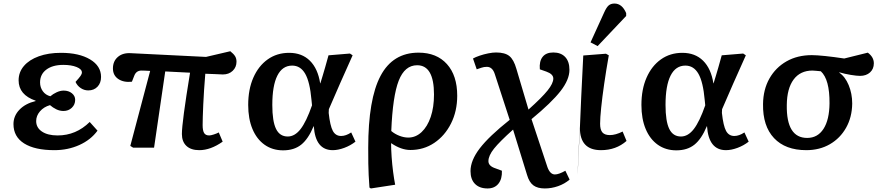

<svg xmlns="http://www.w3.org/2000/svg" viewBox="-20 -833 4995 1083"><path d="M287 14Q176 14 116 -24Q56 -62 56 -133Q56 -179 89.5 -214Q123 -249 181 -263V-265Q85 -298 85 -380Q85 -426 115 -461Q145 -496 199 -515.5Q253 -535 324 -535Q426 -535 488 -498Q550 -461 550 -399Q550 -365 530 -344Q510 -323 478 -323Q455 -323 435.5 -336Q416 -349 406 -371Q427 -394 434.5 -405Q442 -416 442 -424Q442 -443 412 -455Q382 -467 337 -467Q277 -467 241.5 -440.5Q206 -414 206 -368Q206 -340 221.5 -318.5Q237 -297 264 -290Q279 -303 299.5 -312.5Q320 -322 339 -322Q367 -322 385.5 -307Q404 -292 404 -270Q404 -243 385 -225Q366 -207 338 -207Q317 -207 297.5 -216.5Q278 -226 262 -240Q227 -230 205.5 -205Q184 -180 184 -150Q184 -113 216.5 -91Q249 -69 305 -69Q409 -69 486 -145L530 -96Q492 -44 427.5 -15Q363 14 287 14Z M1104 14Q1057 14 1031.5 -10Q1006 -34 1006 -77Q1006 -143 1052 -423Q1017 -425 982 -426.5Q947 -428 912 -430L849 0H731L715 -10L827 -433Q812 -434 798.5 -434.5Q785 -435 778 -435Q748 -435 737 -405L724 -372Q677 -367 647 -387.5Q617 -408 617 -447Q617 -488 645 -512Q673 -536 719 -533L1142 -512L1279 -544Q1298 -529 1306 -516Q1314 -503 1314 -485Q1314 -454 1292.5 -433.5Q1271 -413 1237 -413Q1220 -414 1192.5 -415Q1165 -416 1138 -417Q1130 -322 1126.5 -243Q1123 -164 1123 -127Q1123 -96 1131.5 -82.5Q1140 -69 1160 -69Q1169 -69 1186 -74.5Q1203 -80 1214 -86L1236 -34Q1168 14 1104 14Z M1577 15Q1517 15 1472.5 -16.5Q1428 -48 1404 -105.5Q1380 -163 1380 -241Q1380 -329 1409 -395Q1438 -461 1490 -498Q1542 -535 1611 -535Q1683 -535 1728 -490.5Q1773 -446 1786 -363H1787Q1794 -385 1800 -405.5Q1806 -426 1814 -453Q1822 -480 1833 -521L1954 -531L1969 -521Q1934 -444 1898.5 -363Q1863 -282 1835 -217L1834 -196Q1842 -123 1857.5 -94.5Q1873 -66 1904 -66Q1931 -66 1961 -86L1985 -34Q1957 -12 1922 1Q1887 14 1857 14Q1759 14 1750 -121H1749Q1719 -49 1679 -17Q1639 15 1577 15ZM1603 -63Q1643 -63 1675.5 -105Q1708 -147 1740 -239L1737 -269Q1728 -371 1701.5 -417Q1675 -463 1628 -463Q1573 -463 1544.5 -406.5Q1516 -350 1516 -241Q1516 -149 1537 -106Q1558 -63 1603 -63Z M2072 230 2064 225Q2061 184 2059.5 154Q2058 124 2057.5 89.5Q2057 55 2057 1Q2057 -274 2126.5 -405Q2196 -536 2341 -536Q2443 -536 2501 -471.5Q2559 -407 2559 -293Q2559 -206 2524 -136.5Q2489 -67 2429.5 -27Q2370 13 2295 13Q2243 13 2187 -25H2186Q2186 9 2189 52Q2192 95 2197.5 137Q2203 179 2209 209ZM2283 -57Q2325 -57 2358 -88Q2391 -119 2409.5 -173.5Q2428 -228 2428 -300Q2428 -465 2333 -465Q2263 -465 2229 -378Q2195 -291 2187 -94Q2207 -77 2233 -67Q2259 -57 2283 -57Z M2730 230Q2685 230 2659.5 204.5Q2634 179 2634 132Q2634 72 2686 4Q2738 -64 2855 -157L2771 -415Q2758 -456 2726 -456Q2710 -456 2695.5 -451Q2681 -446 2669 -442L2648 -503Q2662 -511 2685.5 -519Q2709 -527 2734 -532Q2759 -537 2778 -537Q2828 -537 2853 -517Q2878 -497 2893 -444L2961 -215Q3037 -283 3069 -323Q3101 -363 3101 -390Q3101 -415 3062 -429L3025 -442Q3021 -487 3040.5 -512Q3060 -537 3101 -537Q3144 -537 3168 -511.5Q3192 -486 3192 -439Q3192 -384 3142 -319.5Q3092 -255 2978 -161L3068 110Q3083 151 3110 151Q3132 151 3169 130L3193 180Q3165 204 3128 217Q3091 230 3053 230Q3012 230 2988.5 212.5Q2965 195 2953 154L2874 -102Q2798 -34 2766.5 5.5Q2735 45 2735 76Q2735 104 2776 117L2811 130Q2813 176 2791.5 203Q2770 230 2730 230Z M3370 14Q3251 14 3251 -112Q3251 -116 3249.5 -94.5Q3248 -73 3246.5 -37.5Q3245 -2 3243 36Q3241 74 3240 104.5Q3239 135 3238.5 146Q3238 157 3239 138.5Q3240 120 3242.5 60Q3245 0 3251 -112Q3254 -187 3258.5 -287.5Q3263 -388 3270 -520L3398 -530L3414 -521Q3399 -436 3388 -360Q3377 -284 3371 -225.5Q3365 -167 3365 -135Q3365 -101 3378 -86Q3391 -71 3420 -71Q3452 -71 3492 -91L3514 -38Q3455 14 3370 14ZM3251 -112Q3251 -112 3251 -112Q3251 -112 3251 -112ZM3351 -573 3311 -594 3388 -763Q3401 -792 3413.5 -802.5Q3426 -813 3446 -813Q3489 -813 3512 -759V-743Z M3795 15Q3735 15 3690.5 -16.5Q3646 -48 3622 -105.5Q3598 -163 3598 -241Q3598 -329 3627 -395Q3656 -461 3708 -498Q3760 -535 3829 -535Q3901 -535 3946 -490.5Q3991 -446 4004 -363H4005Q4012 -385 4018 -405.5Q4024 -426 4032 -453Q4040 -480 4051 -521L4172 -531L4187 -521Q4152 -444 4116.5 -363Q4081 -282 4053 -217L4052 -196Q4060 -123 4075.5 -94.5Q4091 -66 4122 -66Q4149 -66 4179 -86L4203 -34Q4175 -12 4140 1Q4105 14 4075 14Q3977 14 3968 -121H3967Q3937 -49 3897 -17Q3857 15 3795 15ZM3821 -63Q3861 -63 3893.5 -105Q3926 -147 3958 -239L3955 -269Q3946 -371 3919.5 -417Q3893 -463 3846 -463Q3791 -463 3762.5 -406.5Q3734 -350 3734 -241Q3734 -149 3755 -106Q3776 -63 3821 -63Z M4528 14Q4410 14 4346 -54Q4282 -122 4284 -246Q4285 -328 4320 -390Q4355 -452 4416.5 -487Q4478 -522 4559 -522Q4586 -522 4634.5 -517Q4683 -512 4742 -503L4875 -536Q4909 -511 4909 -476Q4909 -444 4887.5 -424.5Q4866 -405 4831 -405Q4813 -405 4779 -410.5Q4745 -416 4715 -425L4714 -423Q4747 -401 4767 -353Q4787 -305 4787 -249Q4786 -172 4752.5 -112.5Q4719 -53 4661 -19.5Q4603 14 4528 14ZM4533 -55Q4592 -55 4625 -106Q4658 -157 4659 -250Q4660 -385 4610 -431Q4597 -432 4584 -433.5Q4571 -435 4563 -435Q4494 -435 4456.5 -384.5Q4419 -334 4418 -241Q4415 -55 4533 -55Z"/></svg>

Font: Literata 7pt SemiBold
Style: Italic
Weight: 600
Italic angle: -2°
Designer: Latin by Veronika Burian and Jose Scaglione. Greek by Irene Vlachou. Cyrillic by Vera Evstafieva
Foundry: TypeTogether
Version: Version 3.002